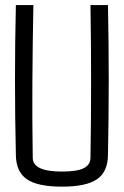

<svg xmlns="http://www.w3.org/2000/svg" viewBox="-20 -717 479 744"><path d="M220.2 6.3Q126 6.3 84 -22.5Q42 -51.3 41.5 -117.2Q34.7 -407.2 41.5 -697.3H109.4Q106.4 -552.7 105.5 -401.6Q104.5 -250.5 106.9 -105.5Q106.9 -52.2 220.2 -52.2Q278.8 -52.2 304.7 -65.4Q330.6 -78.6 330.6 -105.5Q333 -250.5 333 -401.6Q333 -552.7 330.6 -697.3H398.4Q404.3 -407.2 398.4 -117.2Q397.9 -51.3 356 -22.5Q314 6.3 220.2 6.3Z"/></svg>

Font: Agdasima
Style: Regular
Weight: 400
Width: 3
Designer: The DocRepair Project, Patric King
Foundry: Google
Version: Version 2.002